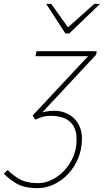

<svg xmlns="http://www.w3.org/2000/svg" viewBox="-90 -744 540 998"><path d="M106 234Q36 234 -5 209.5Q-46 185 -70 158L-50 140Q-27 164 10 186Q47 208 108 208Q143 208 178.5 191Q214 174 243.5 143Q273 112 290.5 71Q308 30 308 -18Q308 -81 273.5 -111.5Q239 -142 171 -142Q149 -142 131 -136.5Q113 -131 93 -122L80 -144L368 -452H94L100 -478H412L410 -460L130 -160Q194 -176 240 -161Q286 -146 311 -109.5Q336 -73 336 -24Q336 32 316 79.5Q296 127 263 161.5Q230 196 189 215Q148 234 106 234ZM250 -570 150 -724H176L262 -604H266L400 -724H430L270 -570Z"/></svg>

Font: Source Sans 3
Style: Italic
Weight: 200
Italic angle: -11°
Designer: Paul D. Hunt
Foundry: Adobe
Version: Version 3.046;hotconv 1.0.118;makeotfexe 2.5.65603